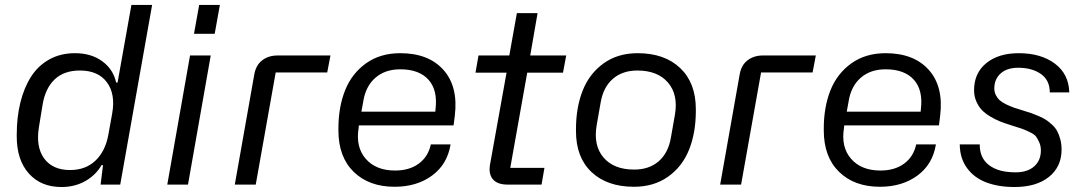

<svg xmlns="http://www.w3.org/2000/svg" viewBox="-20 -749 4401 779"><path d="M229 9.8Q146 9.8 96.9 -45.2Q47.9 -100.1 47.9 -195.8V-202.1Q47.9 -272.9 62.5 -332.5Q77.1 -392.1 105.7 -437.3Q134.3 -482.4 179.9 -507.8Q225.6 -533.2 284.2 -533.2Q350.1 -533.2 394.8 -500.5Q439.5 -467.8 451.2 -414.1H457L513.2 -729H597.2L467.8 0H388.2L397.9 -79.1H392.1Q368.7 -38.6 326.2 -14.4Q283.7 9.8 229 9.8ZM264.2 -59.1Q327.6 -59.1 367.9 -97.9Q408.2 -136.7 419.9 -204.1L435.1 -288.1Q449.2 -367.2 413.8 -415Q378.4 -462.9 304.2 -462.9Q239.3 -462.9 201.4 -426.5Q163.6 -390.1 152.8 -324.2L138.2 -234.9Q124.5 -153.8 158.9 -106.4Q193.4 -59.1 264.2 -59.1Z M767.1 -611.8 788.1 -729H872.1L851.1 -611.8ZM658.7 0 751 -523.9H835L742.7 0Z M932.6 0 1011.7 -446.8Q1018.1 -484.4 1043.7 -504.2Q1069.3 -523.9 1106 -523.9H1320.8L1307.6 -455.1H1098.6L1017.6 0Z M1581.1 8.8Q1477.1 8.8 1415 -51.8Q1353 -112.3 1353 -220.2V-227.1Q1353 -314.9 1380.4 -383.1Q1407.7 -451.2 1465.3 -492.2Q1522.9 -533.2 1604 -533.2Q1718.8 -533.2 1779.3 -465.3Q1839.8 -397.5 1825.2 -278.8L1820.3 -240.2H1436Q1436 -238.8 1435.5 -235.4Q1435.1 -231.9 1435.1 -230Q1422.4 -152.3 1463.9 -104.7Q1505.4 -57.1 1583 -57.1Q1641.1 -57.1 1679.2 -85.2Q1717.3 -113.3 1728 -163.1H1808.1Q1794.9 -82 1732.9 -36.6Q1670.9 8.8 1581.1 8.8ZM1454.1 -338.9 1446.3 -295.9H1746.1L1747.1 -306.2Q1756.3 -383.8 1718.3 -425.8Q1680.2 -467.8 1604 -467.8Q1542.5 -467.8 1503.2 -433.6Q1463.9 -399.4 1454.1 -338.9Z M2040 0Q1998 0 1979.7 -21.7Q1961.4 -43.5 1968.3 -82L2035.2 -454.1H1909.2L1921.4 -523.9H2046.4L2077.1 -695.8H2161.1L2131.3 -523.9H2277.3L2264.2 -454.1H2119.1L2050.3 -67.9H2189L2177.2 0Z M2552.2 8.8Q2443.4 8.8 2380.1 -50.8Q2316.9 -110.4 2316.9 -216.8V-224.1Q2316.9 -313 2344.2 -381.8Q2371.6 -450.7 2429 -491.9Q2486.3 -533.2 2566.9 -533.2Q2676.3 -533.2 2739.7 -472.9Q2803.2 -412.6 2803.2 -306.2V-298.8Q2803.2 -210 2775.6 -141.4Q2748 -72.8 2690.4 -32Q2632.8 8.8 2552.2 8.8ZM2553.2 -61Q2613.8 -61 2652.6 -94.7Q2691.4 -128.4 2702.1 -190.9L2718.3 -283.2Q2732.4 -364.7 2690.4 -413.8Q2648.4 -462.9 2565.9 -462.9Q2505.4 -462.9 2466.6 -429.2Q2427.7 -395.5 2417 -333L2400.9 -241.2Q2386.7 -159.2 2428.5 -110.1Q2470.2 -61 2553.2 -61Z M2901.9 0 2981 -446.8Q2987.3 -484.4 3012.9 -504.2Q3038.6 -523.9 3075.2 -523.9H3290L3276.9 -455.1H3067.9L2986.8 0Z M3550.3 8.8Q3446.3 8.8 3384.3 -51.8Q3322.3 -112.3 3322.3 -220.2V-227.1Q3322.3 -314.9 3349.6 -383.1Q3377 -451.2 3434.6 -492.2Q3492.2 -533.2 3573.2 -533.2Q3688 -533.2 3748.5 -465.3Q3809.1 -397.5 3794.4 -278.8L3789.6 -240.2H3405.3Q3405.3 -238.8 3404.8 -235.4Q3404.3 -231.9 3404.3 -230Q3391.6 -152.3 3433.1 -104.7Q3474.6 -57.1 3552.2 -57.1Q3610.4 -57.1 3648.4 -85.2Q3686.5 -113.3 3697.3 -163.1H3777.3Q3764.2 -82 3702.1 -36.6Q3640.1 8.8 3550.3 8.8ZM3423.3 -338.9 3415.5 -295.9H3715.3L3716.3 -306.2Q3725.6 -383.8 3687.5 -425.8Q3649.4 -467.8 3573.2 -467.8Q3511.7 -467.8 3472.4 -433.6Q3433.1 -399.4 3423.3 -338.9Z M4096.2 9.8Q4030.8 9.8 3981.4 -9Q3932.1 -27.8 3903.3 -67.4Q3874.5 -106.9 3874 -163.1H3955.1Q3954.6 -107.9 3992.9 -78.9Q4031.2 -49.8 4100.1 -49.8Q4148.9 -49.8 4176 -74Q4203.1 -98.1 4203.1 -138.2Q4203.1 -157.2 4196.3 -172.1Q4189.5 -187 4183.1 -195.6Q4176.8 -204.1 4156.2 -213.9Q4135.7 -223.6 4126.7 -226.6Q4117.7 -229.5 4086.9 -239.3Q4081.1 -241.2 4078.1 -242.2Q4054.7 -249.5 4036.4 -256.8Q4018.1 -264.2 3997.6 -276.4Q3977.1 -288.6 3963.6 -302.7Q3950.2 -316.9 3941.2 -337.6Q3932.1 -358.4 3932.1 -382.8Q3932.1 -452.6 3981.7 -492.9Q4031.2 -533.2 4113.3 -533.2Q4203.1 -533.2 4259.8 -491Q4316.4 -448.7 4318.4 -374H4239.3Q4239.3 -423.8 4203.1 -449Q4167 -474.1 4111.3 -474.1Q4065.4 -474.1 4039.8 -450.9Q4014.2 -427.7 4014.2 -390.1Q4014.2 -375.5 4020.5 -363Q4026.9 -350.6 4036.4 -342Q4045.9 -333.5 4062.7 -325.4Q4079.6 -317.4 4094.7 -312Q4109.9 -306.6 4133.3 -299.8Q4152.8 -293.9 4164.8 -289.8Q4176.8 -285.6 4194.8 -277.8Q4212.9 -270 4224.4 -262.5Q4235.8 -254.9 4249 -242.7Q4262.2 -230.5 4269.5 -216.6Q4276.9 -202.6 4282 -183.6Q4287.1 -164.6 4287.1 -142.1Q4287.1 -72.3 4235.8 -31.2Q4184.6 9.8 4096.2 9.8Z"/></svg>

Font: Hubot Sans
Style: Italic
Weight: 400
Italic angle: -10°
Designer: Deni Anggara
Foundry: GitHub
Version: Version 1.001;gftools[0.9.31]